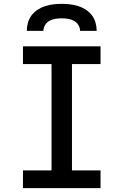

<svg xmlns="http://www.w3.org/2000/svg" viewBox="-20 -975 640 995"><path d="M99 0V-92H247V-643H99V-735H501V-643H353V-92H501V0ZM119 -815Q119 -837 125 -858Q131 -879 144 -896Q157 -913 175.5 -925Q194 -937 214.5 -943.5Q235 -950 256.5 -952.5Q278 -955 300 -955Q322 -955 343.5 -952.5Q365 -950 385.5 -943.5Q406 -937 424.5 -925Q443 -913 456 -896Q469 -879 475 -858Q481 -837 481 -815H395Q395 -831 386 -845.5Q377 -860 363 -867.5Q349 -875 332.5 -877.5Q316 -880 300 -880Q284 -880 267.5 -877.5Q251 -875 237 -867.5Q223 -860 214 -845.5Q205 -831 205 -815Z"/></svg>

Font: Iosevka SS04 Semibold Extended
Style: Regular
Weight: 600
Width: 7
Monospace: yes
Designer: Belleve Invis
Foundry: Belleve Invis
Version: Version 19.0.0; ttfautohint (v1.8.4)